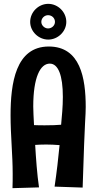

<svg xmlns="http://www.w3.org/2000/svg" viewBox="-20 -963 501 999"><path d="M46 -58C46 -33 46 -8 45 16L183 12C173 -55 167 -141 163 -209C178 -210 198 -211 220 -211C241 -211 265 -210 290 -208C284 -144 275 -66 264 8L410 13C422 -374 426 -354 426 -406C426 -557 398 -721 234 -721C61 -721 35 -529 35 -363C35 -258 46 -158 46 -58ZM157 -312C155 -354 153 -383 153 -409C153 -562 190 -632 239 -632C283 -632 307 -571 307 -459C307 -406 302 -360 298 -314C277 -312 248 -311 214 -311C196 -311 177 -311 157 -312ZM266 -849C266 -831 250 -815 230 -815C212 -815 195 -831 195 -849C195 -869 212 -884 230 -884C250 -884 266 -869 266 -849ZM325 -849C325 -901 281 -943 231 -943C181 -943 137 -901 137 -849C137 -799 181 -757 231 -757C281 -757 325 -799 325 -849Z"/></svg>

Font: Rum Raisin
Style: Regular
Weight: 400
Designer: Astigmatic (AOETI)
Foundry: Astigmatic (AOETI)
Version: Version 1.000